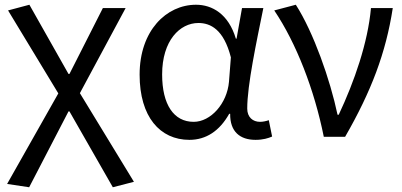

<svg xmlns="http://www.w3.org/2000/svg" viewBox="-20 -577 1698 810"><path d="M103 213 269 -107H273L456 213L545 190L317 -184L510 -543H414L273 -265H269L104 -557L14 -533L226 -183L10 199Z M779 13C849 13 906 -24 947 -97H951C950 -21 993 13 1058 13C1090 13 1112 6 1128 -1L1114 -70C1103 -66 1089 -63 1077 -63C1047 -63 1023 -82 1023 -119C1023 -218 1062 -400 1091 -543H1001L978 -414H975C944 -518 875 -557 807 -557C682 -557 569 -448 569 -262C569 -84 655 13 779 13ZM797 -63C713 -63 664 -136 664 -263C664 -406 739 -480 817 -480C868 -480 924 -453 954 -335L946 -232C938 -140 869 -63 797 -63Z M1346 0H1436C1546 -191 1608 -354 1637 -543H1545C1532 -397 1475 -233 1409 -93H1404C1373 -240 1303 -440 1228 -557L1137 -533C1230 -395 1306 -199 1346 0Z"/></svg>

Font: Squished Noto Sans CJK JP Regular
Style: Regular
Weight: 400
Designer: Ryoko NISHIZUKA (kana & ideographs); Paul D. Hunt (Latin, Greek & Cyrillic); Wenlong ZHANG (bopomofo); Sandoll Communica
Foundry: Adobe Systems Incorporated
Version: Version 1.004;PS 1.004;hotconv 1.0.82;makeotf.lib2.5.63406